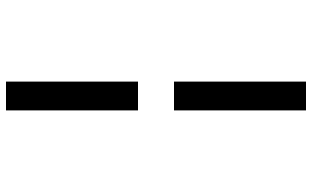

<svg xmlns="http://www.w3.org/2000/svg" viewBox="-220 -570 1040 640"><g transform="rotate(-90 300.0 -250.0)"><path d="M252 250V-190H348V250ZM252 -310V-750H348V-310Z"/></g></svg>

Font: TypoPRO Source Code Pro
Style: Italic
Weight: 600
Italic angle: -11°
Monospace: yes
Designer: Paul D. Hunt, Teo Tuominen
Foundry: Adobe Systems Incorporated
Version: Version 1.030;PS 1.0;hotconv 1.0.84;makeotf.lib2.5.63406